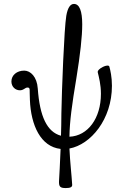

<svg xmlns="http://www.w3.org/2000/svg" viewBox="-20 -745 613 976"><path d="M314 211C338 211 347 206 347 195C344 144 336 78 333 10C441 -10 549 -138 549 -309C549 -354 541 -388 536 -406C532 -424 472 -395 477 -377C483 -352 493 -315 493 -268C493 -144 427 -54 333 -50C334 -128 346 -215 368 -346C388 -469 398 -560 398 -621C398 -689 384 -725 356 -725C337 -725 324 -705 317 -665C306 -600 294 -283 292 -168C292 -127 291 -89 290 -55C219 -74 182 -153 172 -295C168 -355 135 -386 103 -386C66 -386 38 -363 38 -331C38 -303 59 -286 81 -286C89 -286 95 -288 103 -293C108 -297 115 -300 119 -300C136 -300 129 -291 132 -237C137 -108 187 1 288 12C285 88 282 143 280 176C279 204 286 211 314 211Z"/></svg>

Font: Junicode Two Beta SemiCondensed Medium
Style: Italic
Weight: 500
Width: 4
Italic angle: -10°
Version: Version 1.063